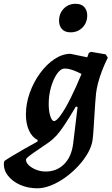

<svg xmlns="http://www.w3.org/2000/svg" viewBox="-98 -749 587 1010"><path d="M98.5 241.5Q48.5 241.5 7.1 223Q-34.2 204.5 -57.4 173.4Q-80.6 142.4 -77.3 106L-74.4 97.4Q-57.3 85.6 -29.5 69.1Q-1.7 52.6 31.8 33.2Q65.3 13.8 99.1 -4.3L100.1 -12.4Q70.7 -27.3 54.5 -62.7Q38.3 -98 38.3 -146.7Q38.3 -204.1 58.6 -261Q79 -317.8 113 -364.2Q146.9 -410.5 188.6 -438.2Q230.3 -465.9 272.5 -465.9L361 -447.6L369.3 -470.8L381 -476.3L458 -463.1L469.1 -445.5Q452.3 -412.4 439.2 -378.2Q426.1 -344.1 418.1 -313.3Q410.2 -282.6 407.2 -257.4Q405.1 -238.2 402.9 -206Q400.7 -173.8 398.4 -137Q396.2 -100.1 394 -67.5Q391.9 -34.8 389.4 -15.8Q385.4 18.3 365.2 54.4Q345 90.5 314.2 123.7Q283.5 157 246.7 183.7Q210 210.4 171.4 225.9Q132.8 241.5 98.5 241.5ZM142.3 153.3Q200.4 153.3 239.3 114.5Q278.3 75.7 286.9 6L310.1 -186.1L301.2 -188.5Q265.3 -127.9 241.4 -92Q217.5 -56 198.9 -35.8Q180.2 -15.6 159.8 -0.8Q135.1 16.8 106.7 35.5Q78.4 54.1 58.5 69.3Q38.6 84.4 38.6 91.2Q38.6 106 53.6 120.3Q68.7 134.7 92.7 144Q116.7 153.3 142.3 153.3ZM186.3 -112.2Q199.5 -112.2 222.4 -144.5Q245.3 -176.7 273.6 -232.9Q301.8 -289.1 330.8 -360.1Q319.8 -365.6 304.7 -372.4Q289.5 -379.2 273.6 -383.8Q257.6 -388.4 242.4 -388.4Q221.4 -388.4 202.1 -360.9Q182.7 -333.3 170.4 -290.7Q158.2 -248.1 158.2 -201.9Q158.2 -164.7 166.5 -138.5Q174.9 -112.2 186.3 -112.2ZM273.2 -578.9Q243.1 -578.9 227.9 -596.1Q212.7 -613.2 212.7 -639.7Q212.7 -678.3 237.4 -703.7Q262 -729 300.3 -729Q330.4 -729 345.6 -711.6Q360.8 -694.3 360.8 -667.8Q360.8 -629.6 335.9 -604.3Q311 -578.9 273.2 -578.9Z"/></svg>

Font: Alegreya
Style: Italic
Weight: 400
Italic angle: -7°
Designer: Juan Pablo del Peral
Foundry: Huerta Tipografica
Version: Version 2.009